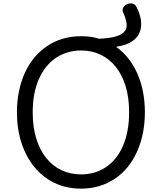

<svg xmlns="http://www.w3.org/2000/svg" viewBox="-20 -1106 965 1145"><path d="M464 19Q376 19 305.5 -15Q235 -49 185 -110Q135 -171 108 -254Q81 -337 81 -436Q81 -502 93 -561Q105 -620 128 -671Q151 -722 184.5 -762Q218 -802 260.5 -831Q303 -860 354.5 -875Q406 -890 464 -890Q493 -890 519.5 -886.5Q546 -883 571 -875Q638 -878 675 -890Q712 -902 725.5 -922Q739 -942 734.5 -969.5Q730 -997 715 -1030Q707 -1047 715 -1061Q723 -1075 738.5 -1081.5Q754 -1088 770 -1084.5Q786 -1081 794 -1064Q814 -1026 820 -988Q826 -950 814.5 -917Q803 -884 768.5 -860Q734 -836 672 -827Q754 -769 799 -667.5Q844 -566 844 -436Q844 -370 832 -311Q820 -252 797 -201Q774 -150 741 -109.5Q708 -69 665.5 -40.5Q623 -12 572.5 3.5Q522 19 464 19ZM464 -66Q506 -66 543 -77Q580 -88 612 -109.5Q644 -131 669.5 -162.5Q695 -194 713 -235.5Q731 -277 740.5 -327Q750 -377 750 -436Q750 -524 729 -592.5Q708 -661 669.5 -708.5Q631 -756 578.5 -780.5Q526 -805 464 -805Q422 -805 384.5 -794Q347 -783 314.5 -761.5Q282 -740 256.5 -708.5Q231 -677 212.5 -636Q194 -595 184.5 -545Q175 -495 175 -436Q175 -348 196.5 -279Q218 -210 256.5 -162.5Q295 -115 348 -90.5Q401 -66 464 -66Z"/></svg>

Font: Playwrite IT Moderna
Style: Regular
Weight: 400
Designer: Veronika Burian, José Scaglione
Foundry: TypeTogether
Version: Version 1.002